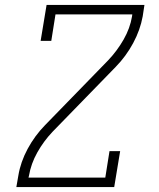

<svg xmlns="http://www.w3.org/2000/svg" viewBox="-20 -755 640 775"><path d="M46 0 54 -46Q63 -101 91.5 -154Q120 -207 162 -250L417 -512Q417 -512 417 -512Q417 -512 417 -512Q453 -550 479 -595.5Q505 -641 513 -689L514 -697H204L187 -590H144L168 -735H563L556 -689Q546 -634 517.5 -581Q489 -528 447 -485L192 -223Q192 -223 192 -223Q192 -223 192 -223Q156 -185 130.5 -139.5Q105 -94 97 -46L95 -38H405L422 -145H465L441 0Z"/></svg>

Font: Iosevka Curly Slab XLtEx
Style: Italic
Weight: 200
Width: 7
Italic angle: -9°
Monospace: yes
Designer: Belleve Invis
Foundry: Belleve Invis
Version: Version 11.1.0; ttfautohint (v1.8.3)